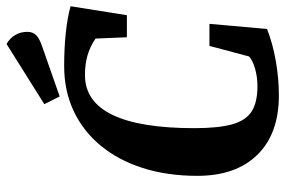

<svg xmlns="http://www.w3.org/2000/svg" viewBox="-166 -714 891 600"><g transform="rotate(-90 280.0 -414.5)"><path d="M436 -206H505L489 -26Q443 -8 388.5 1.5Q334 11 281 11Q162 11 96 -56Q30 -123 30 -244Q30 -338 54.5 -414.5Q79 -491 124.5 -546Q170 -601 233 -630.5Q296 -660 373 -660Q427 -660 475.5 -655Q524 -650 560 -640L532 -464H463L459 -562Q434 -579 406.5 -587Q379 -595 345 -595Q262 -595 220.5 -509Q179 -423 179 -253Q179 -178 191 -135Q203 -92 231.5 -74Q260 -56 310 -56Q338 -56 363.5 -63Q389 -70 403 -82ZM278 -674 254 -722 442 -840Q460 -830 470 -813Q480 -796 480 -775Q480 -758 469.5 -747.5Q459 -737 435 -729Z"/></g></svg>

Font: Faustina VF Beta
Style: Italic
Weight: 400
Italic angle: -8°
Designer: Alfonso Garcia
Foundry: Omnibus-Type
Version: Version 1.006